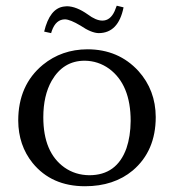

<svg xmlns="http://www.w3.org/2000/svg" viewBox="-20 -643 610 673"><path d="M276.9 -430.2Q201.7 -430.2 161.1 -359.9Q131.8 -308.1 131.8 -231.9Q131.8 -108.9 205.6 -56.2Q243.7 -29.3 293 -28.8Q389.6 -28.8 423.3 -123.5Q437.5 -165 438 -219.2Q438 -346.2 362.8 -401.9Q324.2 -429.7 276.9 -430.2ZM525.9 -232.9Q525.9 -113.8 445.3 -45.4Q378.9 9.8 277.8 9.8Q160.6 9.8 94.2 -71.8Q44.4 -133.8 43.9 -220.2Q43.9 -344.7 130.4 -416Q196.3 -469.7 286.1 -470.2Q395.5 -470.2 465.3 -394Q525.4 -327.1 525.9 -232.9ZM338.9 -570.8Q366.7 -570.8 381.8 -604Q385.7 -612.8 389.2 -623L413.1 -617.2Q395 -527.3 326.2 -526.9Q300.3 -527.3 262.2 -553.2Q226.1 -574.7 208 -575.2Q175.8 -575.2 161.6 -534.7Q160.2 -530.3 159.2 -526.9L134.8 -532.2Q154.3 -613.8 204.1 -620.1Q210 -620.6 214.8 -621.1Q247.6 -620.6 287.1 -592.8Q316.4 -570.8 338.9 -570.8Z"/></svg>

Font: Linux Biolinum Capitals O
Style: Small Caps
Weight: 400
Designer: Philipp H. Poll
Foundry: Philipp H. Poll
Version: Version 1.0.4